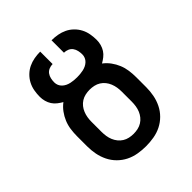

<svg xmlns="http://www.w3.org/2000/svg" viewBox="-203 -867 1006 1006"><g transform="rotate(-45 300.0 -363.5)"><path d="M300 8Q271 8 241.5 3Q212 -2 186 -15Q160 -28 139 -49Q118 -70 105 -96.5Q92 -123 86.5 -152Q81 -181 81 -210V-285Q81 -310 84.5 -335Q88 -360 97.5 -383Q107 -406 122 -426.5Q137 -447 157 -462Q143 -470 129.5 -480.5Q116 -491 107 -505Q98 -519 93.5 -535.5Q89 -552 89 -569Q89 -591 93 -613.5Q97 -636 107.5 -656Q118 -676 134.5 -692Q151 -708 171 -717.5Q191 -727 213 -731Q235 -735 258 -735V-643Q244 -643 231 -637.5Q218 -632 210 -621Q202 -610 199 -596Q196 -582 196 -569Q196 -557 200.5 -546.5Q205 -536 213.5 -528Q222 -520 232.5 -515Q243 -510 254.5 -507.5Q266 -505 277.5 -504Q289 -503 300 -503Q311 -503 322.5 -504Q334 -505 345.5 -507.5Q357 -510 367.5 -515Q378 -520 386.5 -528Q395 -536 399.5 -546.5Q404 -557 404 -569Q404 -582 401 -596Q398 -610 390 -621Q382 -632 369 -637.5Q356 -643 342 -643V-735Q365 -735 387 -731Q409 -727 429 -717.5Q449 -708 465.5 -692Q482 -676 492.5 -656Q503 -636 507 -613.5Q511 -591 511 -569Q511 -552 506.5 -535.5Q502 -519 493 -505Q484 -491 470.5 -480.5Q457 -470 443 -462Q463 -447 478 -426.5Q493 -406 502.5 -383Q512 -360 515.5 -335Q519 -310 519 -285V-210Q519 -181 513.5 -152Q508 -123 495 -96.5Q482 -70 461 -49Q440 -28 414 -15Q388 -2 358.5 3Q329 8 300 8ZM300 -84Q316 -84 332 -87.5Q348 -91 361.5 -99.5Q375 -108 385 -120.5Q395 -133 401 -147.5Q407 -162 409.5 -178Q412 -194 412 -210V-285Q412 -301 409.5 -316.5Q407 -332 401 -347Q395 -362 385 -374.5Q375 -387 361.5 -395.5Q348 -404 332 -407.5Q316 -411 300 -411Q284 -411 268 -407.5Q252 -404 238.5 -395.5Q225 -387 215 -374.5Q205 -362 199 -347Q193 -332 190.5 -316.5Q188 -301 188 -285V-210Q188 -194 190.5 -178Q193 -162 199 -147.5Q205 -133 215 -120.5Q225 -108 238.5 -99.5Q252 -91 268 -87.5Q284 -84 300 -84Z"/></g></svg>

Font: Iosevka Etoile Semibold
Style: Regular
Weight: 600
Designer: Belleve Invis
Foundry: Belleve Invis
Version: Version 22.1.2; ttfautohint (v1.8.4)